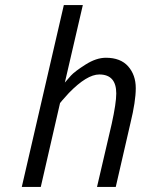

<svg xmlns="http://www.w3.org/2000/svg" viewBox="-20 -738 556 758"><path d="M398 -510Q456 -510 486 -476Q516 -442 516 -390Q516 -338 495 -252L437 0H363L421 -249Q439 -331 439 -369Q439 -444 372 -444Q323 -444 252 -371Q236 -354 226 -342L217 -331L141 0H66L232 -718H307L236 -412Q245 -423 260 -439.5Q275 -456 317.5 -483Q360 -510 398 -510Z"/></svg>

Font: Titillium Web
Style: Italic
Weight: 400
Italic angle: -13°
Version: Version 1.002;PS 57.000;hotconv 1.0.70;makeotf.lib2.5.55311